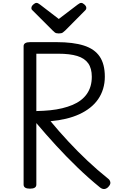

<svg xmlns="http://www.w3.org/2000/svg" viewBox="-20 -1289 810 1326"><path d="M187 14Q165 14 154 7Q143 0 143 -14V-970Q143 -984 154.5 -991Q166 -998 188 -998H371Q485 -998 559 -974.5Q633 -951 668.5 -898.5Q704 -846 704 -759Q704 -715 692 -675.5Q680 -636 657.5 -603.5Q635 -571 602 -545Q569 -519 527.5 -500Q486 -481 436 -469Q386 -457 329 -452Q387 -382 451 -313Q515 -244 584 -179Q653 -114 728 -54Q739 -46 742 -30.5Q745 -15 726 4Q713 16 699 16.5Q685 17 670 5Q589 -61 512.5 -135Q436 -209 365.5 -286Q295 -363 231 -439V-14Q231 0 220 7Q209 14 187 14ZM231 -522Q282 -523 326.5 -527.5Q371 -532 410 -541.5Q449 -551 481 -564.5Q513 -578 538 -597Q563 -616 580 -640.5Q597 -665 605.5 -694.5Q614 -724 614 -759Q614 -817 589 -852Q564 -887 513 -902.5Q462 -918 383 -918H231ZM541 -1269Q551 -1269 563.5 -1257.5Q576 -1246 576 -1235Q576 -1233 575.5 -1229Q575 -1225 570 -1219L430 -1078Q423 -1072 414.5 -1065Q406 -1058 386 -1058Q367 -1058 358.5 -1065Q350 -1072 344 -1078L203 -1219Q197 -1225 197 -1229Q197 -1233 197 -1235Q197 -1246 209.5 -1257.5Q222 -1269 232 -1269Q238 -1269 244 -1265.5Q250 -1262 257 -1257L386 -1158L516 -1257Q524 -1262 529 -1265.5Q534 -1269 541 -1269Z"/></svg>

Font: Playwrite NG Modern
Style: Regular
Weight: 400
Designer: Veronika Burian, José Scaglione
Foundry: TypeTogether
Version: Version 1.002